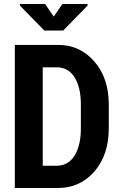

<svg xmlns="http://www.w3.org/2000/svg" viewBox="-20 -934 602 954"><path d="M53.7 0Q53.7 -132.8 53.7 -533.2Q53.7 -578.1 53.7 -710.9Q107.4 -710.9 268.6 -710.9Q377.9 -710.9 449.2 -627.9Q520.5 -545.9 520.5 -415Q520.5 -375 520.5 -295.9Q520.5 -165 449.2 -82Q377.9 0 268.6 0Q197.3 0 53.7 0ZM192.4 -599.6Q192.4 -477.5 192.4 -110.4Q210 -110.4 260.7 -110.4Q319.3 -110.4 350.6 -161.1Q381.8 -211.9 381.8 -295.9Q381.8 -335.9 381.8 -416Q381.8 -499 350.6 -549.8Q319.3 -599.6 260.7 -599.6Q238.3 -599.6 192.4 -599.6ZM247.1 -851.6Q257.8 -867.2 290 -914.1Q321.3 -914.1 415 -914.1Q415 -912.1 415 -906.2Q384.8 -875 293.9 -782.2Q270.5 -782.2 200.2 -782.2Q169.9 -813.5 79.1 -906.2Q79.1 -908.2 79.1 -914.1Q110.4 -914.1 204.1 -914.1Q214.8 -898.4 247.1 -851.6Z"/></svg>

Font: Noto Sans Hebrew DECATHLON 
Style: Bold
Weight: 400
Designer: Monotype Design Team
Version: Version 2.000;GOOG;noto-fonts:20170220:a8a215d2e889